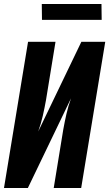

<svg xmlns="http://www.w3.org/2000/svg" viewBox="-20 -945 549 965"><path d="M0 0 121 -735H259L211 -441Q204 -402 195 -362.5Q186 -323 172 -284L389 -735H509L388 0H250L298 -294Q305 -333 314 -372.5Q323 -412 337 -451L120 0ZM191 -845 190 -925H490L491 -845Z"/></svg>

Font: Iosevka Curly Heavy
Style: Italic
Weight: 900
Italic angle: -9°
Monospace: yes
Designer: Belleve Invis
Foundry: Belleve Invis
Version: Version 22.1.2; ttfautohint (v1.8.4)